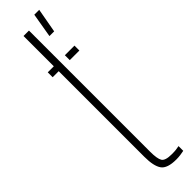

<svg xmlns="http://www.w3.org/2000/svg" viewBox="-285 -779 762 762"><g transform="rotate(-45 96.5 -397.5)"><path d="M27.5 -572.5V-600H61.5V-770H92V-90.5Q92 -50.5 100.8 -36.2Q109.5 -22 146 -22Q161.5 -22 169.2 -23Q177 -24 187.5 -26V0.5Q178 2.5 166.8 4Q155.5 5.5 144 5.5Q93.5 5.5 77.5 -17.2Q61.5 -40 61.5 -92V-572.5ZM123.5 -572.5V-600H177.5V-572.5ZM134 -697 151.5 -799.5H179L160.5 -697Z"/></g></svg>

Font: Big Shoulders Stencil Display ExtraLight
Style: Regular
Weight: 250
Designer: Patric King
Foundry: XO Type Co
Version: Version 2.001